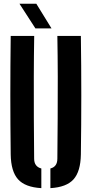

<svg xmlns="http://www.w3.org/2000/svg" viewBox="-20 -991 486 1020"><path d="M36.9 -170.5Q34.9 -326.9 34.9 -485.4Q34.9 -643.9 36.9 -800H161.7Q159.9 -695.9 159.6 -584.9Q159.2 -473.9 159.8 -363Q160.4 -252.1 161.4 -147.9Q161.4 -126.8 171.1 -113.8Q180.7 -100.7 199.6 -95.9V8.5Q113.5 3.6 75.9 -38.4Q38.2 -80.5 36.9 -170.5ZM247.7 8.5V-95.9Q266.5 -100.7 275.6 -113.8Q284.7 -126.8 284.7 -147.9Q285.7 -252.1 286.4 -363Q287.1 -473.9 286.9 -584.9Q286.6 -695.9 284.7 -800H409.6Q411.9 -643.9 411.9 -485.4Q411.9 -326.9 409.6 -170.5Q408.3 -80.5 370.8 -38.4Q333.3 3.6 247.7 8.5ZM168.2 -840 83.4 -971.2H172.9L253.7 -840Z"/></svg>

Font: Big Shoulders Stencil Thin
Style: Regular
Weight: 100
Designer: Patric King
Foundry: XO Type Co
Version: Version 2.001